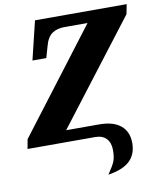

<svg xmlns="http://www.w3.org/2000/svg" viewBox="-99 -792 907 1093"><g transform="rotate(-10 354.5 -245.0)"><path d="M488 90Q488 48 465.5 24Q443 0 401 0H10L20 -55L471 -647H338Q294 -647 265.5 -627Q237 -607 224 -557L205 -491H125L179 -714H709L698 -658L245 -67H436Q517 -67 560 -31.5Q603 4 603 70Q603 135 563 173Q523 211 438 224Q469 179 478.5 155Q488 131 488 90Z"/></g></svg>

Font: Noto Serif NarrowBlack
Style: Italic
Weight: 900
Width: 4
Italic angle: -12°
Designer: Monotype Design Team
Foundry: Monotype Imaging Inc.
Version: Version 1.001